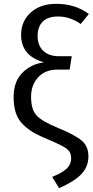

<svg xmlns="http://www.w3.org/2000/svg" viewBox="-20 -768 483 1001"><path d="M273 -748Q373 -748 443 -695L401 -643Q344 -682 284 -682Q229 -682 202.5 -655Q176 -628 176 -581Q176 -531 205.5 -503Q235 -475 286 -475H354L343 -405H278Q216 -405 179 -365Q142 -325 142 -263Q142 -197 170.5 -166Q199 -135 285 -100Q372 -64 406.5 -34.5Q441 -5 441 47Q441 101 404.5 139.5Q368 178 288 213L252 154Q301 135 326 112.5Q351 90 351 56Q351 26 329 8.5Q307 -9 235 -39Q187 -59 159 -74.5Q131 -90 103.5 -115.5Q76 -141 63.5 -176.5Q51 -212 51 -262Q51 -343 97 -389Q143 -435 210 -443Q90 -476 90 -586Q90 -657 140 -702.5Q190 -748 273 -748Z"/></svg>

Font: FiraSans
Style: Regular
Weight: 350
Designer: Carrois Corporate & Edenspiekermann AG
Foundry: Carrois Corporate GbR & Edenspiekermann AG
Version: Version 3.106;PS 003.106;hotconv 1.0.70;makeotf.lib2.5.58329